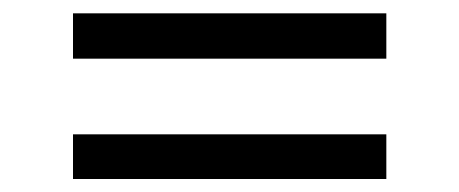

<svg xmlns="http://www.w3.org/2000/svg" viewBox="-20 -487 688 288"><path d="M89.5 -399V-467H559.5V-399ZM89.5 -218.5V-285.5H559.5V-218.5Z"/></svg>

Font: Overpass Light
Style: Regular
Weight: 300
Designer: Delve Withrington, Dave Bailey, Thomas Jockin
Foundry: Delve Fonts LLC
Version: Version 4.000; ttfautohint (v1.8.3)